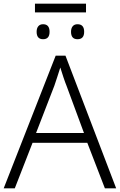

<svg xmlns="http://www.w3.org/2000/svg" viewBox="-20 -1018 648 1038"><path d="M445 -998V-951H169V-998ZM213 -887Q248 -887 248 -846Q248 -806 213 -806Q178 -806 178 -846Q178 -865 187 -876Q196 -887 213 -887ZM399 -887Q435 -887 435 -846Q435 -806 399 -806Q364 -806 364 -846Q364 -865 373 -876Q382 -887 399 -887ZM547 0 452 -246H156L60 0H0L281 -717H334L608 0ZM339 -556Q333 -570 323 -600Q313 -630 306 -653Q298 -626 289 -600Q280 -574 274 -555L175 -299H434Z"/></svg>

Font: Noto Sans Light
Style: Regular
Weight: 300
Designer: Monotype Design Team
Foundry: Monotype Imaging Inc.
Version: Version 2.007